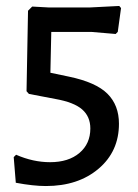

<svg xmlns="http://www.w3.org/2000/svg" viewBox="-20 -526 463 644"><path d="M380 -506 386 -499 375 -419 368 -412 286 -419H152L149 -282L211 -269Q302 -250 340.5 -211.5Q379 -173 379 -111Q379 -18 310.5 40Q242 98 134 98Q92 98 33 87L26 1L34 -7Q91 18 148 18Q210 18 246.5 -13Q283 -44 283 -95Q283 -135 255.5 -159Q228 -183 166 -194L77 -211L69 -220L74 -490L88 -504L143 -501H282Z"/></svg>

Font: Alegreya Sans Medium
Style: Regular
Weight: 500
Designer: Juan Pablo del Peral
Foundry: Huerta Tipografica
Version: Version 2.007